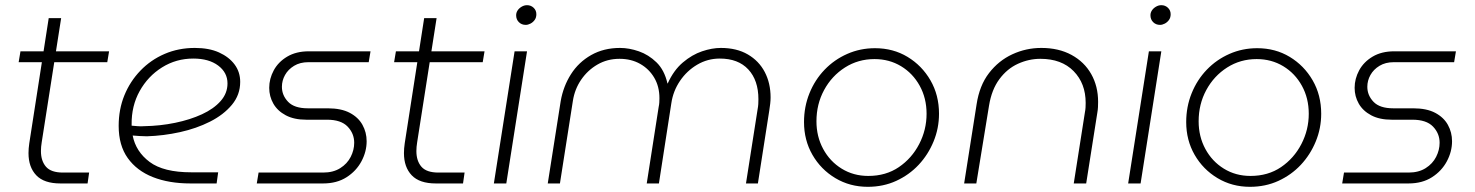

<svg xmlns="http://www.w3.org/2000/svg" viewBox="-20 -708 5693 741"><path d="M213 0Q150 0 120 -31.5Q90 -63 90 -117Q90 -135 93 -155L168 -638H216L141 -159Q138 -141 138 -125Q138 -87 157.5 -64.5Q177 -42 223 -42H324L318 0ZM52 -468 59 -510H401L394 -468Z M715 0Q632 0 570 -24.5Q508 -49 473 -98Q438 -147 438 -222Q438 -286 460 -340Q482 -394 522 -435.5Q562 -477 615.5 -500Q669 -523 732 -523Q787 -523 825.5 -505.5Q864 -488 885.5 -459Q907 -430 907 -392Q907 -342 875 -303.5Q843 -265 790.5 -238.5Q738 -212 674.5 -198Q611 -184 547 -182Q533 -182 519 -183Q505 -184 492 -185Q504 -123 557.5 -83Q611 -43 718 -43H822L816 0ZM488 -223Q499 -222 511.5 -221Q524 -220 536 -221Q598 -222 656 -234Q714 -246 759.5 -267Q805 -288 831.5 -318Q858 -348 858 -386Q858 -428 822 -455Q786 -482 726 -482Q660 -482 605.5 -448Q551 -414 519 -356.5Q487 -299 488 -227Q488 -226 488 -225.5Q488 -225 488 -223Z M971 0 978 -42H1227Q1266 -42 1293 -59Q1320 -76 1333.5 -102.5Q1347 -129 1347 -157Q1347 -193 1321.5 -219.5Q1296 -246 1242 -246H1162Q1115 -246 1083 -263Q1051 -280 1035 -308Q1019 -336 1019 -369Q1019 -404 1036.5 -436.5Q1054 -469 1088.5 -489.5Q1123 -510 1172 -510H1410L1403 -468H1170Q1138 -468 1115 -454Q1092 -440 1080 -418.5Q1068 -397 1068 -373Q1068 -340 1092 -315Q1116 -290 1168 -290H1245Q1297 -290 1330 -272.5Q1363 -255 1379 -226Q1395 -197 1395 -163Q1395 -123 1375 -85.5Q1355 -48 1317.5 -24Q1280 0 1227 0Z M1662 0Q1599 0 1569 -31.5Q1539 -63 1539 -117Q1539 -135 1542 -155L1617 -638H1665L1590 -159Q1587 -141 1587 -125Q1587 -87 1606.5 -64.5Q1626 -42 1672 -42H1773L1767 0ZM1501 -468 1508 -510H1850L1843 -468Z M1886 0 1966 -510H2014L1934 0ZM2009 -612Q1993 -612 1982.5 -622.5Q1972 -633 1972 -649Q1972 -659 1977.5 -667.5Q1983 -676 1993 -682Q2003 -688 2014 -688Q2029 -688 2039.5 -678Q2050 -668 2050 -653Q2050 -640 2043.5 -631Q2037 -622 2027.5 -617Q2018 -612 2009 -612Z M2094 0 2144 -318Q2154 -375 2183.5 -421.5Q2213 -468 2261.5 -495.5Q2310 -523 2373 -523Q2408 -523 2445.5 -510Q2483 -497 2513.5 -467.5Q2544 -438 2556 -386H2557Q2580 -437 2615.5 -467Q2651 -497 2689.5 -510Q2728 -523 2762 -523Q2823 -523 2866 -498Q2909 -473 2931.5 -430Q2954 -387 2954 -332Q2954 -320 2952.5 -307.5Q2951 -295 2949 -282L2905 0H2859L2904 -287Q2906 -297 2906.5 -306.5Q2907 -316 2907 -325Q2907 -398 2868 -440Q2829 -482 2758 -482Q2711 -482 2671 -458.5Q2631 -435 2604.5 -396Q2578 -357 2571 -310L2523 0H2476L2522 -295Q2524 -304 2524.5 -312.5Q2525 -321 2525 -329Q2525 -374 2505 -408Q2485 -442 2450.5 -461.5Q2416 -481 2371 -481Q2324 -481 2286 -459Q2248 -437 2223 -400.5Q2198 -364 2191 -319L2141 0Z M3329 13Q3260 13 3204 -20.5Q3148 -54 3115.5 -110.5Q3083 -167 3083 -237Q3083 -296 3104 -348Q3125 -400 3162.5 -439Q3200 -478 3250 -500Q3300 -522 3357 -522Q3427 -522 3482.5 -488.5Q3538 -455 3571 -398Q3604 -341 3604 -269Q3604 -213 3583 -162Q3562 -111 3525.5 -72Q3489 -33 3439 -10Q3389 13 3329 13ZM3331 -29Q3399 -29 3449 -63Q3499 -97 3527.5 -152Q3556 -207 3556 -269Q3556 -329 3529.5 -377Q3503 -425 3457.5 -452.5Q3412 -480 3355 -480Q3292 -480 3241 -447.5Q3190 -415 3160.5 -360.5Q3131 -306 3131 -240Q3131 -181 3157 -133Q3183 -85 3228.5 -57Q3274 -29 3331 -29Z M3701 0 3749 -305Q3760 -378 3797 -426Q3834 -474 3887 -498.5Q3940 -523 3999 -523Q4066 -523 4115.5 -496Q4165 -469 4191.5 -422Q4218 -375 4218 -315Q4218 -305 4217.5 -294.5Q4217 -284 4215 -273L4172 0H4124L4167 -274Q4169 -284 4169.5 -293Q4170 -302 4170 -311Q4170 -386 4123.5 -433.5Q4077 -481 3995 -481Q3951 -481 3909 -462Q3867 -443 3837 -402.5Q3807 -362 3797 -300L3748 0Z M4334 0 4414 -510H4462L4382 0ZM4457 -612Q4441 -612 4430.5 -622.5Q4420 -633 4420 -649Q4420 -659 4425.5 -667.5Q4431 -676 4441 -682Q4451 -688 4462 -688Q4477 -688 4487.5 -678Q4498 -668 4498 -653Q4498 -640 4491.5 -631Q4485 -622 4475.5 -617Q4466 -612 4457 -612Z M4804 13Q4735 13 4679 -20.5Q4623 -54 4590.5 -110.5Q4558 -167 4558 -237Q4558 -296 4579 -348Q4600 -400 4637.5 -439Q4675 -478 4725 -500Q4775 -522 4832 -522Q4902 -522 4957.5 -488.5Q5013 -455 5046 -398Q5079 -341 5079 -269Q5079 -213 5058 -162Q5037 -111 5000.5 -72Q4964 -33 4914 -10Q4864 13 4804 13ZM4806 -29Q4874 -29 4924 -63Q4974 -97 5002.5 -152Q5031 -207 5031 -269Q5031 -329 5004.5 -377Q4978 -425 4932.5 -452.5Q4887 -480 4830 -480Q4767 -480 4716 -447.5Q4665 -415 4635.5 -360.5Q4606 -306 4606 -240Q4606 -181 4632 -133Q4658 -85 4703.5 -57Q4749 -29 4806 -29Z M5160 0 5167 -42H5416Q5455 -42 5482 -59Q5509 -76 5522.5 -102.5Q5536 -129 5536 -157Q5536 -193 5510.5 -219.5Q5485 -246 5431 -246H5351Q5304 -246 5272 -263Q5240 -280 5224 -308Q5208 -336 5208 -369Q5208 -404 5225.5 -436.5Q5243 -469 5277.5 -489.5Q5312 -510 5361 -510H5599L5592 -468H5359Q5327 -468 5304 -454Q5281 -440 5269 -418.5Q5257 -397 5257 -373Q5257 -340 5281 -315Q5305 -290 5357 -290H5434Q5486 -290 5519 -272.5Q5552 -255 5568 -226Q5584 -197 5584 -163Q5584 -123 5564 -85.5Q5544 -48 5506.5 -24Q5469 0 5416 0Z"/></svg>

Font: MuseoModerno ExtraLight
Style: Italic
Weight: 250
Italic angle: -9°
Designer: Pablo Cosgaya, Héctor Gatti, Marcela Romero, and the Authors of The MuseoModerno Project.
Foundry: Omnibus-Type Team
Version: Version 1.003